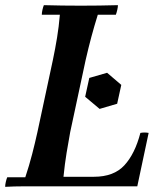

<svg xmlns="http://www.w3.org/2000/svg" viewBox="-26 -722 625 744"><path d="M-6 2Q-6 -6 -3.5 -17Q-1 -28 2 -35H72Q87 -80 98.5 -124.5Q110 -169 119 -210L179 -490Q188 -533 195 -575.5Q202 -618 206 -665H136Q136 -673 138.5 -684Q141 -695 144 -702Q178 -701 215.5 -700.5Q253 -700 287 -700Q322 -700 359 -700.5Q396 -701 431 -702Q431 -695 428.5 -684Q426 -673 423 -665H353Q339 -620 328 -579Q317 -538 306 -490L246 -210Q239 -172 232 -129.5Q225 -87 220 -37H338Q415 -37 456 -81.5Q497 -126 518 -207Q534 -210 550 -207L506 0H138Q104 0 66.5 0Q29 0 -6 2ZM389 -440 444 -393 428 -320 360 -300 304 -347 320 -420Z"/></svg>

Font: Poltawski Nowy Medium
Style: Italic
Weight: 500
Italic angle: -12°
Version: Version 1.001;gftools[0.9.25]